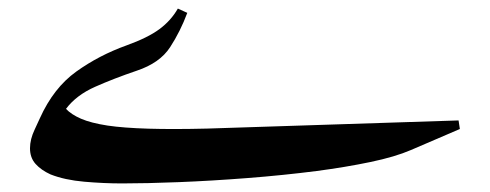

<svg xmlns="http://www.w3.org/2000/svg" viewBox="-20 -428 1143 448"><path d="M265 0Q222 0 176.5 -4Q131 -8 98 -21Q76 -31 63 -45.5Q50 -60 50 -82Q50 -103 61 -126L73 -152Q105 -223 158 -261Q211 -299 275 -322Q325 -340 352 -360Q379 -380 395 -408L417 -398Q401 -355 377 -318Q353 -281 299 -263Q246 -245 202 -225.5Q158 -206 134 -174Q146 -161 169 -151Q192 -141 231 -135Q305 -124 464 -128L1050 -147L1053 -127L939 -78Q902 -62 844.5 -50Q787 -38 719 -29Q641 -19 557 -12.5Q473 -6 397 -3Q321 0 265 0Z"/></svg>

Font: Gulzar
Style: Regular
Weight: 400
Designer: Borna Izadpanah, Alice Savoie, Simon Cozens, Fiona Ross
Version: Version 1.000;[7b34f74]; ttfautohint (v1.8.4)